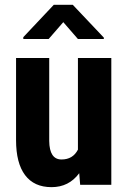

<svg xmlns="http://www.w3.org/2000/svg" viewBox="-20 -770 532 800"><path d="M412.6 -613.3V-607.4H304.7L243.7 -677.7L182.6 -607.4H77.1V-615.2L204.1 -750H283.2ZM310.1 -48.3Q267.1 9.8 194.8 9.8Q122.1 9.8 84.5 -40.3Q46.9 -90.3 46.9 -186V-528.3H185.1V-182.6Q186 -105.5 236.3 -105.5Q283.7 -105.5 304.7 -146.5V-528.3H443.8V0H314Z"/></svg>

Font: TypoPRO Roboto
Style: Bold
Weight: 700
Designer: Google
Version: Version 2.136; 2016